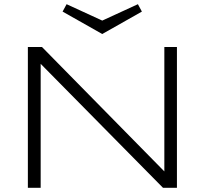

<svg xmlns="http://www.w3.org/2000/svg" viewBox="-20 -895 976 915"><path d="M756.8 0 173.8 -590.8V0H112.8V-670.9H180.2L763.2 -78.1V-670.9H823.2V0ZM656.2 -839.8 467.3 -732.9 278.3 -839.8 297.4 -875 467.3 -796.9 637.2 -875Z"/></svg>

Font: Syncopate
Style: Regular
Weight: 400
Width: 7
Version: Version 001.001